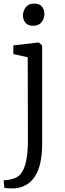

<svg xmlns="http://www.w3.org/2000/svg" viewBox="-31 -803 363 1066"><path d="M50 243Q45 243.5 32.5 243.2Q20 243 8 242Q-4 241 -7 239L-11 198Q-3.5 198.5 12.2 196.2Q28 194 46 188Q76.5 178.5 93.5 148.5Q110.5 118.5 117.2 73.8Q124 29 124 -25L123 -485L43 -503V-551L182 -567H184L203 -551V-6Q203 56 192.8 101.5Q182.5 147 162.5 177.2Q142.5 207.5 114.2 223.5Q86 239.5 50 243ZM152 -660Q124.5 -660 110.5 -676.5Q96.5 -693 96.5 -717.5Q96.5 -742 111.8 -762.5Q127 -783 159 -783H160Q187.5 -783 201.5 -766.5Q215.5 -750 215.5 -725.5Q215.5 -701 200.2 -680.5Q185 -660 153 -660Z"/></svg>

Font: Merriweather Light
Style: Regular
Weight: 300
Designer: Eben Sorkin
Foundry: Eben Sorkin
Version: Version 2.100